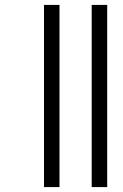

<svg xmlns="http://www.w3.org/2000/svg" viewBox="-20 -761 500 781"><path d="M222 0H159V-741H222ZM416 0H353V-741H416Z"/></svg>

Font: SVN-Poppins Light
Style: Regular
Weight: 300
Designer: Ninad Kale (Devanagari), Jonny Pinhorn (Latin)
Foundry: Indian Type Foundry
Version: Version 3.002 2017; ttfautohint (v1.8.3)